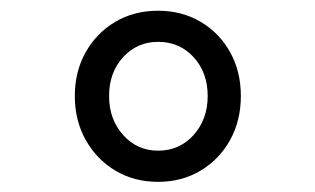

<svg xmlns="http://www.w3.org/2000/svg" viewBox="-20 -748 602 367"><path d="M282.2 -400.4Q236.3 -400.4 200.4 -421.9Q164.6 -443.4 143.8 -480.5Q123 -517.6 123 -564.5Q123 -611.3 143.8 -648.2Q164.6 -685.1 200.4 -706.3Q236.3 -727.5 282.2 -727.5Q327.6 -727.5 363.5 -706.3Q399.4 -685.1 419.9 -648.2Q440.4 -611.3 440.4 -564.5Q440.4 -517.6 419.9 -480.5Q399.4 -443.4 363.5 -421.9Q327.6 -400.4 282.2 -400.4ZM282.2 -460Q323.2 -460 350.1 -490Q377 -520 377 -564.5Q377 -609.4 350.1 -638.7Q323.2 -668 282.2 -668Q242.2 -668 215.3 -638.7Q188.5 -609.4 188.5 -564.5Q188.5 -520 215.3 -490Q242.2 -460 282.2 -460Z"/></svg>

Font: Reddit Mono
Style: Regular
Weight: 400
Monospace: yes
Designer: Stephen Hutchings
Foundry: Reddit
Version: Version 1.014; ttfautohint (v1.8.4.7-5d5b)